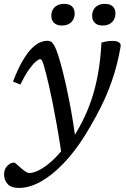

<svg xmlns="http://www.w3.org/2000/svg" viewBox="-42 -706 637 967"><path d="M60.5 -280 23.5 -295Q48.5 -360.5 72.8 -401.2Q97 -442 119 -463.5Q141 -485 160.5 -492.8Q180 -500.5 196 -500.5Q208 -500.5 216.5 -494.8Q225 -489 232.5 -474.5Q240 -460 249 -434Q258 -408 273.5 -348.5Q289 -289 307.5 -194.8Q326 -100.5 344 30.5L270 83.5Q257 -3.5 245 -71.2Q233 -139 222.8 -189.8Q212.5 -240.5 204.2 -276.2Q196 -312 190 -335.5Q182 -366.5 177 -382Q172 -397.5 168.5 -402.8Q165 -408 160 -408Q152.5 -408 137.2 -394.8Q122 -381.5 102.2 -353.5Q82.5 -325.5 60.5 -280ZM289 26.5 315.5 3.5Q345.5 -41 371.5 -91.8Q397.5 -142.5 418 -202.2Q438.5 -262 451.5 -333.8Q464.5 -405.5 469 -491.5Q488.5 -497 501.5 -498.5Q514.5 -500 528.5 -500Q546.5 -499.5 557 -492.8Q567.5 -486 565.5 -472Q558 -427 547 -383.8Q536 -340.5 521.2 -297.5Q506.5 -254.5 486.8 -210.8Q467 -167 442 -120.8Q417 -74.5 386.5 -25Q335 57.5 278 117Q221 176.5 163.8 208.5Q106.5 240.5 54 240.5Q13 240.5 -4.2 220.2Q-21.5 200 -21.5 172Q-21.5 145.5 -5.2 129.2Q11 113 29 113Q32 113 40.8 120.2Q49.5 127.5 62 139Q74.5 150 86.2 157.8Q98 165.5 105.5 165.5Q126 165.5 155.2 150.8Q184.5 136 219 105.2Q253.5 74.5 289 26.5ZM269 -577.5Q244.5 -577.5 230.5 -590.5Q216.5 -603.5 216.5 -626Q216.5 -643 223.5 -656.5Q230.5 -670 245.2 -678.2Q260 -686.5 281.5 -686.5Q306.5 -686.5 320.2 -674Q334 -661.5 334 -638.5Q334 -621.5 327 -607.8Q320 -594 305.5 -585.8Q291 -577.5 269 -577.5ZM474.5 -577.5Q450 -577.5 436 -590.5Q422 -603.5 422 -626Q422 -643 429 -656.5Q436 -670 450.5 -678.2Q465 -686.5 486.5 -686.5Q511.5 -686.5 525.5 -674Q539.5 -661.5 539.5 -638.5Q539.5 -621.5 532.2 -607.8Q525 -594 510.8 -585.8Q496.5 -577.5 474.5 -577.5Z"/></svg>

Font: Newsreader 9pt
Style: Italic
Weight: 400
Italic angle: -17°
Designer: Hugues Gentile
Foundry: Production Type
Version: Version 1.003